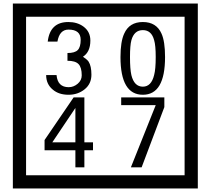

<svg xmlns="http://www.w3.org/2000/svg" viewBox="-20 -980 1195 1090"><path d="M1103 90H53V-960H1103ZM1028 15V-885H128V15ZM499 -556Q499 -504 460.5 -473Q422 -442 369 -442Q314 -442 280 -471Q242 -502 242 -554H301Q307 -485 370 -485Q398 -485 421 -504.5Q444 -524 444 -552Q444 -597 426 -616Q408 -635 363 -635V-679Q405 -679 421.5 -696Q438 -713 438 -754Q438 -812 369 -812Q318 -812 306 -744H251Q264 -855 368 -855Q419 -855 454 -829Q493 -800 493 -750Q493 -685 451 -658Q475 -642 483 -630Q499 -605 499 -556ZM917 -656Q917 -442 791 -442Q664 -442 664 -656Q664 -744 685 -789Q714 -855 791 -855Q868 -855 897 -789Q917 -745 917 -656ZM864 -656Q864 -723 855 -752Q840 -809 791 -809Q742 -809 726 -752Q718 -723 718 -656Q718 -587 726 -553Q742 -488 791 -488Q839 -488 855 -554Q864 -587 864 -656ZM508 -127H459V-30H408V-127H233V-185L398 -427H459V-172H508ZM408 -172V-367L277 -172ZM913 -372 784 -30H723L864 -383H668V-427H913Z"/></svg>

Font: Unicode BMP Fallback SIL
Style: Regular
Weight: 400
Foundry: NRSI, SIL International
Version: Version 5.1 Based on Unicode 5.1